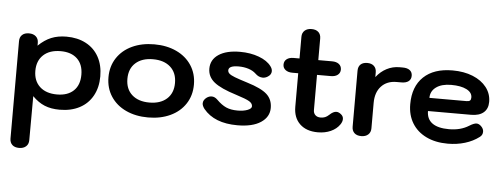

<svg xmlns="http://www.w3.org/2000/svg" viewBox="-59 -868 3491 1334"><g transform="rotate(5 1686.5 -201.0)"><path d="M46 239V-440Q46 -468 63 -484Q80 -500 111 -500Q141 -500 159 -484Q177 -468 177 -440V-420Q220 -462 266.5 -481Q313 -500 372 -500Q450 -500 508.5 -469Q567 -438 598.5 -380.5Q630 -323 630 -245Q630 -168 598 -110Q566 -52 507 -21Q448 10 368 10Q308 10 263 -8.5Q218 -27 178 -68L177 239Q177 267 159 283Q141 299 111 299Q80 299 63 283Q46 267 46 239ZM498 -245Q498 -317 456.5 -356.5Q415 -396 341 -396Q264 -396 220.5 -355.5Q177 -315 177 -245Q177 -175 220.5 -134.5Q264 -94 341 -94Q415 -94 456.5 -133.5Q498 -173 498 -245Z M687 -245Q687 -321 725 -379Q763 -437 830.5 -468.5Q898 -500 985 -500Q1072 -500 1139.5 -468.5Q1207 -437 1245 -379Q1283 -321 1283 -245Q1283 -169 1245 -111Q1207 -53 1139.5 -21.5Q1072 10 985 10Q898 10 830.5 -21.5Q763 -53 725 -111Q687 -169 687 -245ZM1151 -245Q1151 -316 1106.5 -356Q1062 -396 985 -396Q908 -396 863.5 -356Q819 -316 819 -245Q819 -174 863.5 -134Q908 -94 985 -94Q1062 -94 1106.5 -134Q1151 -174 1151 -245Z M1371 -83Q1355 -104 1355 -121Q1355 -145 1380 -163Q1397 -174 1413 -174Q1435 -174 1454 -155Q1488 -121 1520.5 -106.5Q1553 -92 1601 -92Q1642 -92 1670 -103Q1698 -114 1698 -130Q1698 -150 1675 -164Q1652 -178 1582 -200Q1472 -234 1426 -271.5Q1380 -309 1380 -365Q1380 -428 1434 -464Q1488 -500 1583 -500Q1656 -500 1715 -478Q1774 -456 1801 -419Q1814 -402 1814 -385Q1814 -361 1790 -346Q1773 -335 1755 -335Q1726 -335 1702 -359Q1682 -378 1650.5 -388Q1619 -398 1582 -398Q1512 -398 1512 -365Q1512 -352 1523 -342Q1534 -332 1562.5 -321Q1591 -310 1652 -291Q1750 -261 1789.5 -225Q1829 -189 1829 -130Q1829 -67 1771 -28.5Q1713 10 1608 10Q1447 10 1371 -83Z M2335 -97Q2335 -78 2321 -58Q2299 -26 2259 -8Q2219 10 2169 10Q2089 10 2043.5 -33.5Q1998 -77 1998 -153V-387H1957Q1927 -387 1909 -401Q1891 -415 1891 -438Q1891 -462 1908.5 -476Q1926 -490 1957 -490H1998V-641Q1998 -669 2016 -685Q2034 -701 2064 -701Q2095 -701 2112 -685Q2129 -669 2129 -641V-490H2225Q2256 -490 2273.5 -476Q2291 -462 2291 -438Q2291 -415 2273.5 -401Q2256 -387 2225 -387H2129V-142Q2129 -120 2142.5 -107Q2156 -94 2179 -94Q2197 -94 2210.5 -99.5Q2224 -105 2238 -118Q2264 -143 2286 -143Q2302 -143 2319 -129Q2335 -116 2335 -97Z M2407 -50V-440Q2407 -469 2423.5 -484.5Q2440 -500 2470 -500Q2500 -500 2517 -484Q2534 -468 2534 -440V-407Q2565 -447 2606.5 -468.5Q2648 -490 2696 -490H2718Q2750 -490 2767.5 -476.5Q2785 -463 2785 -438Q2785 -413 2767.5 -399.5Q2750 -386 2718 -386H2684Q2617 -386 2577.5 -343.5Q2538 -301 2538 -227V-50Q2538 -22 2520 -6Q2502 10 2472 10Q2441 10 2424 -6Q2407 -22 2407 -50Z M2792 -241Q2792 -364 2863.5 -432Q2935 -500 3065 -500Q3145 -500 3206.5 -475Q3268 -450 3302.5 -405.5Q3337 -361 3337 -304Q3337 -256 3306.5 -230Q3276 -204 3220 -204H2919Q2919 -148 2958.5 -119.5Q2998 -91 3075 -91Q3156 -91 3213 -127Q3245 -147 3263 -147Q3280 -147 3296 -131Q3313 -114 3313 -94Q3313 -70 3293 -56Q3251 -24 3195 -7Q3139 10 3075 10Q2989 10 2925 -21Q2861 -52 2826.5 -108.5Q2792 -165 2792 -241ZM3180 -296Q3197 -296 3204 -302.5Q3211 -309 3211 -324Q3211 -359 3171.5 -379Q3132 -399 3065 -399Q2998 -399 2959.5 -371Q2921 -343 2921 -296Z"/></g></svg>

Font: Kodchasan
Style: Bold
Weight: 700
Designer: Katatrad Aksorn Co.,Ltd.
Foundry: Cadson Demak Co.,Ltd.
Version: Version 1.000; ttfautohint (v1.6)